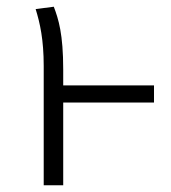

<svg xmlns="http://www.w3.org/2000/svg" viewBox="-20 -551 509 571"><path d="M438 -297H168V-344C168 -450 154 -494 140 -531L86 -524C99 -482 110 -433 110 -355V0H168V-246H438Z"/></svg>

Font: FiraGO Light
Style: Regular
Weight: 300
Designer: bBox Type
Foundry: bBox Type GmbH
Version: Version 1.001;PS 001.001;hotconv 1.0.88;makeotf.lib2.5.64775